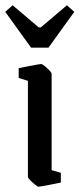

<svg xmlns="http://www.w3.org/2000/svg" viewBox="-37 -700 302 729"><path d="M109 9Q106 9 96 1Q86 -7 77.5 -16Q69 -25 69 -28V-393L34 -404V-441Q34 -441 45.5 -443.5Q57 -446 73 -449Q89 -452 102.5 -454.5Q116 -457 119 -457Q123 -457 132.5 -449.5Q142 -442 150.5 -433Q159 -424 159 -419V-54L194 -44V-7Q194 -7 182.5 -4.5Q171 -2 155 1Q139 4 125.5 6.5Q112 9 109 9ZM81 -519 -17 -655 11 -680 110 -596H118L217 -680L245 -655L147 -519Z"/></svg>

Font: Grenze Gotisch
Style: Regular
Weight: 400
Designer: Renata Polastri
Foundry: Omnibus-Type
Version: Version 1.001